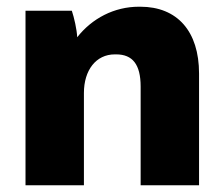

<svg xmlns="http://www.w3.org/2000/svg" viewBox="-20 -552 660 572"><path d="M56 0H230V-275C230 -343 266 -390 322 -390H326C375 -390 399 -360 399 -294V0H573V-333C573 -459 508 -532 398 -532H394C320 -532 254 -497 210 -441C209 -464 201 -499 194 -520H56Z"/></svg>

Font: Fixel Text ExtraBold
Style: Regular
Weight: 800
Width: 4
Designer: AlfaBravo + MacPaw
Foundry: Kyrylo Tkachov, Marchela Mozhyna, Serhii Makarenko, Maria Weinstein, Zakhar Kryvoshyya
Version: Version 1.211